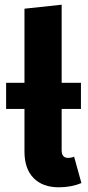

<svg xmlns="http://www.w3.org/2000/svg" viewBox="-20 -779 375 816"><path d="M295 -113 326 -1Q283 17 230 17Q161 17 122.5 -22.5Q84 -62 84 -135V-316H6V-427H84V-742L242 -759V-427H324V-316H242V-141Q242 -108 269 -108Q283 -108 295 -113Z"/></svg>

Font: Fira Sans
Style: Bold
Weight: 700
Designer: bBox Type GmbH & Carrois Corporate GbR & Edenspiekermann AG
Foundry: bBox Type GmbH & Carrois Corporate GbR & Edenspiekermann AG
Version: Version 4.301;PS 004.301;hotconv 1.0.88;makeotf.lib2.5.64775